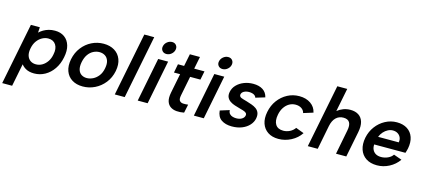

<svg xmlns="http://www.w3.org/2000/svg" viewBox="-89 -1316 4667 2111"><g transform="rotate(15 2244.0 -260.0)"><path d="M131 -74 145 -77 90 200H-23L116 -500H218L214 -438Q235 -458 261.5 -473.5Q288 -489 320 -498Q352 -507 390 -507Q455 -507 499 -475Q543 -443 560 -385.5Q577 -328 561 -250Q546 -173 506.5 -115Q467 -57 410 -25Q353 7 287 7Q227 7 188 -16.5Q149 -40 131 -74ZM440 -250Q455 -319 427.5 -362Q400 -405 341 -405Q306 -405 272.5 -387Q239 -369 214 -335Q189 -301 179 -250Q169 -200 180 -165.5Q191 -131 217.5 -113Q244 -95 280 -95Q319 -95 352 -114.5Q385 -134 408.5 -169Q432 -204 440 -250Z M840 7Q768 7 717.5 -24.5Q667 -56 646 -113.5Q625 -171 640 -249Q656 -328 701 -386Q746 -444 809.5 -475.5Q873 -507 945 -507Q1017 -507 1068.5 -475.5Q1120 -444 1142 -386.5Q1164 -329 1149 -251Q1133 -172 1087 -114Q1041 -56 976.5 -24.5Q912 7 840 7ZM859 -94Q894 -94 929 -111Q964 -128 991 -162.5Q1018 -197 1028 -251Q1038 -303 1026 -337.5Q1014 -372 986.5 -389Q959 -406 923 -406Q888 -406 854.5 -389Q821 -372 796.5 -337.5Q772 -303 761 -249Q751 -197 761.5 -162.5Q772 -128 798 -111Q824 -94 859 -94Z M1348 -720H1461L1318 0H1205Z M1565 -500H1678L1579 0H1466ZM1637 -576Q1606 -576 1589 -597Q1572 -618 1578 -647Q1584 -678 1609.5 -699Q1635 -720 1666 -720Q1696 -720 1713 -699Q1730 -678 1724 -647Q1718 -618 1693 -597Q1668 -576 1637 -576Z M1860 -500 1888 -640H2003L1975 -500H2092L2072 -401H1955L1911 -179Q1902 -134 1916 -116.5Q1930 -99 1956.5 -97.5Q1983 -96 2013 -100L1993 -4Q1948 5 1907.5 1.5Q1867 -2 1838 -21.5Q1809 -41 1797 -79Q1785 -117 1797 -179L1841 -401H1771L1790 -500Z M2204 -500H2317L2218 0H2105ZM2276 -576Q2245 -576 2228 -597Q2211 -618 2217 -647Q2223 -678 2248.5 -699Q2274 -720 2305 -720Q2335 -720 2352 -699Q2369 -678 2363 -647Q2357 -618 2332 -597Q2307 -576 2276 -576Z M2471 -161Q2472 -133 2486.5 -118Q2501 -103 2521.5 -97.5Q2542 -92 2561 -92Q2600 -92 2625 -107.5Q2650 -123 2655 -147Q2659 -167 2646.5 -178Q2634 -189 2612 -195.5Q2590 -202 2565 -209Q2540 -216 2511.5 -225Q2483 -234 2459 -250Q2435 -266 2423 -291Q2411 -316 2418 -353Q2427 -400 2460.5 -434.5Q2494 -469 2542.5 -488Q2591 -507 2647 -507Q2714 -507 2757 -479Q2800 -451 2812 -397L2706 -365Q2703 -379 2691 -389Q2679 -399 2661.5 -403.5Q2644 -408 2626 -408Q2593 -408 2568.5 -395Q2544 -382 2539 -358Q2537 -346 2542.5 -337Q2548 -328 2560 -322.5Q2572 -317 2589 -312.5Q2606 -308 2626 -302Q2656 -293 2685.5 -282.5Q2715 -272 2737.5 -256Q2760 -240 2771 -214Q2782 -188 2775 -148Q2767 -105 2735 -69.5Q2703 -34 2652.5 -13.5Q2602 7 2538 7Q2464 7 2417.5 -25Q2371 -57 2365 -128Z M3067 7Q2995 7 2946.5 -25.5Q2898 -58 2878.5 -115Q2859 -172 2874 -248Q2889 -325 2932 -383Q2975 -441 3037 -474Q3099 -507 3172 -507Q3249 -507 3301.5 -470.5Q3354 -434 3367 -372L3258 -338Q3251 -369 3223.5 -387.5Q3196 -406 3156 -406Q3116 -406 3083 -386.5Q3050 -367 3027 -332Q3004 -297 2995 -249Q2981 -177 3007.5 -135.5Q3034 -94 3096 -94Q3134 -94 3169.5 -111.5Q3205 -129 3227 -161L3320 -126Q3280 -65 3211.5 -29Q3143 7 3067 7Z M3545 -720H3658L3605 -454Q3634 -478 3672 -492.5Q3710 -507 3753 -507Q3809 -507 3846.5 -482.5Q3884 -458 3898 -410.5Q3912 -363 3898 -292L3840 0H3723L3777 -277Q3790 -340 3771 -372Q3752 -404 3701 -404Q3650 -404 3616 -371Q3582 -338 3569 -275L3515 0H3402Z M4189 7Q4114 7 4064 -26Q4014 -59 3994 -118Q3974 -177 3989 -254Q4004 -327 4046.5 -384Q4089 -441 4150.5 -474Q4212 -507 4282 -507Q4353 -507 4401 -476Q4449 -445 4468 -389.5Q4487 -334 4473 -261Q4470 -249 4466.5 -235.5Q4463 -222 4458 -207H4102Q4100 -172 4112.5 -146.5Q4125 -121 4149.5 -107Q4174 -93 4210 -93Q4251 -93 4287.5 -110Q4324 -127 4342 -155L4435 -122Q4393 -62 4327.5 -27.5Q4262 7 4189 7ZM4357 -299Q4363 -330 4352 -355Q4341 -380 4317.5 -394.5Q4294 -409 4262 -409Q4234 -409 4206.5 -395Q4179 -381 4157 -356.5Q4135 -332 4122 -299Z"/></g></svg>

Font: Albert Sans SemiBold
Style: Italic
Weight: 600
Italic angle: -11.25°
Designer: Andreas Rasmussen
Foundry: a.Foundry
Version: Version 1.025